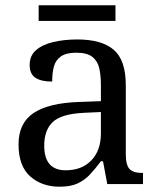

<svg xmlns="http://www.w3.org/2000/svg" viewBox="-20 -695 603 725"><path d="M205 10Q138 10 94 -29Q50 -68 50 -150Q50 -230 106.5 -268Q163 -306 278 -310L361 -313V-373Q361 -409 355 -436.5Q349 -464 329 -480Q309 -496 268 -496Q230 -496 210 -482Q190 -468 183.5 -443.5Q177 -419 177 -387Q135 -387 113.5 -401.5Q92 -416 92 -450Q92 -485 116.5 -506Q141 -527 182 -536.5Q223 -546 272 -546Q364 -546 409.5 -507Q455 -468 455 -373V-114Q455 -72 469 -57Q483 -42 517 -42H520V0H385L369 -86H361Q340 -58 320 -36.5Q300 -15 273.5 -2.5Q247 10 205 10ZM228 -52Q289 -52 325 -89.5Q361 -127 361 -191V-272L297 -269Q212 -265 179.5 -234.5Q147 -204 147 -145Q147 -52 228 -52ZM126 -616V-675H416V-616Z"/></svg>

Font: Noto Serif Khojki
Style: Regular
Weight: 400
Designer: Juan Bruce
Version: Version 2.002